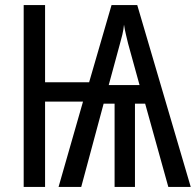

<svg xmlns="http://www.w3.org/2000/svg" viewBox="-20 -734 769 754"><path d="M519 -714 729 0H641L550 -327H510V0H430V-327H387L299 0H210L306 -335H157V0H73V-714H157V-411H330L418 -714ZM467 -637Q465 -617 460.5 -598Q456 -579 451 -562L407 -400H528L483 -563Q479 -580 474.5 -598.5Q470 -617 467 -637Z"/></svg>

Font: Noto Sans ExtraCondensed
Style: Regular
Weight: 400
Width: 2
Designer: Monotype Design Team
Foundry: Monotype Imaging Inc.
Version: Version 2.013; ttfautohint (v1.8.4.7-5d5b)